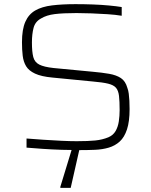

<svg xmlns="http://www.w3.org/2000/svg" viewBox="-20 -716 730 926"><path d="M363 8Q324 8 277.5 6.5Q231 5 187 2Q143 -1 108 -4V-48Q145 -45 189.5 -42Q234 -39 276.5 -37Q319 -35 350 -35Q405 -35 439.5 -38.5Q474 -42 503 -54Q526 -64 537.5 -84Q549 -104 553 -130.5Q557 -157 557 -185Q557 -227 554 -253Q551 -279 539.5 -292.5Q528 -306 501.5 -312.5Q475 -319 427 -323L232 -342Q179 -347 149 -361Q119 -375 106 -396.5Q93 -418 89.5 -447Q86 -476 86 -512Q86 -574 102 -610.5Q118 -647 150 -665.5Q182 -684 231 -690Q280 -696 344 -696Q385 -696 427 -694.5Q469 -693 506 -689.5Q543 -686 567 -682V-640Q537 -645 499 -647.5Q461 -650 421.5 -651.5Q382 -653 349 -653Q284 -653 244 -648Q204 -643 178 -627Q150 -612 142 -582Q134 -552 134 -511Q134 -466 140.5 -441Q147 -416 169.5 -404.5Q192 -393 238 -388L427 -370Q472 -366 506.5 -360Q541 -354 563 -339.5Q585 -325 594 -293Q599 -280 601 -264Q603 -248 604 -230Q605 -212 605 -190Q605 -130 592.5 -92Q580 -54 557.5 -33.5Q535 -13 504.5 -4Q474 5 438.5 6.5Q403 8 363 8ZM271 190V185L333 -18H367V-13L321 190Z"/></svg>

Font: Saira SemiExpanded ExtraLight
Style: Regular
Weight: 250
Width: 6
Designer: Hector Gatti with collaboration of the Omnibus-Type team
Foundry: Omnibus-Type
Version: Version 1.101